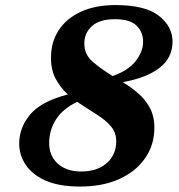

<svg xmlns="http://www.w3.org/2000/svg" viewBox="-20 -704 690 740"><path d="M575 -211.5Q575 -146.5 540 -95.2Q505 -44 440.8 -14.5Q376.5 15 288.5 15Q207 15 155.2 -8.2Q103.5 -31.5 78.8 -69.2Q54 -107 54 -150Q54 -212.5 96.5 -263Q139 -313.5 241.5 -340Q213 -366 194.8 -399.8Q176.5 -433.5 176.5 -481.5Q176.5 -542 206.5 -587.8Q236.5 -633.5 292.2 -659Q348 -684.5 425 -684.5Q539.5 -684.5 592.2 -643.2Q645 -602 645 -543.5Q645 -481 594.5 -442.2Q544 -403.5 453.5 -387.5Q484 -368.5 511.8 -345Q539.5 -321.5 557.2 -289Q575 -256.5 575 -211.5ZM305 -536.5Q305 -493.5 337.5 -465.8Q370 -438 414 -411Q474.5 -432 503 -468.8Q531.5 -505.5 531.5 -543Q531.5 -580 506.5 -605Q481.5 -630 423 -630Q363.5 -630 334.2 -603.2Q305 -576.5 305 -536.5ZM169.5 -153Q169.5 -103 203 -73Q236.5 -43 292.5 -43Q354.5 -43 391.2 -75.2Q428 -107.5 428 -159Q428 -193.5 407.2 -217.5Q386.5 -241.5 355.2 -261Q324 -280.5 292.5 -301.5Q284.5 -307 277.5 -311.5Q220 -283.5 194.8 -242Q169.5 -200.5 169.5 -153Z"/></svg>

Font: Newsreader 16pt ExtraBold
Style: Italic
Weight: 800
Italic angle: -17°
Designer: Hugues Gentile
Foundry: Production Type
Version: Version 1.003; ttfautohint (v1.8.3)